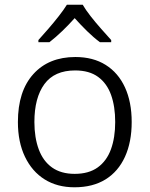

<svg xmlns="http://www.w3.org/2000/svg" viewBox="-20 -785 635 815"><path d="M539 -267Q539 -182 510.5 -119.5Q482 -57 428 -23.5Q374 10 296 10Q223 10 169.5 -23.5Q116 -57 86 -119.5Q56 -182 56 -267Q56 -398 121.5 -470.5Q187 -543 300 -543Q375 -543 428.5 -509.5Q482 -476 510.5 -414Q539 -352 539 -267ZM126 -267Q126 -201 144.5 -151Q163 -101 201 -74Q239 -47 297 -47Q357 -47 395 -74.5Q433 -102 451 -151.5Q469 -201 469 -267Q469 -333 451.5 -382Q434 -431 396.5 -458.5Q359 -486 299 -486Q211 -486 168.5 -428Q126 -370 126 -267ZM331 -765Q343 -744 364.5 -716.5Q386 -689 410 -662Q434 -635 452 -615V-606H404Q377 -626 349.5 -653Q322 -680 297 -708Q272 -680 244.5 -653.5Q217 -627 190 -606H143V-615Q162 -636 185 -662.5Q208 -689 229.5 -716.5Q251 -744 264 -765Z"/></svg>

Font: Noto Sans Syriac Eastern Light
Style: Regular
Weight: 300
Designer: Patrick Giasson and the Monotype Design Team
Foundry: Monotype Imaging Inc.
Version: Version 3.001